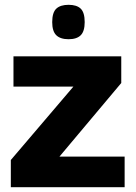

<svg xmlns="http://www.w3.org/2000/svg" viewBox="-20 -778 564 798"><path d="M25 0V-113L285 -418H36V-544H484V-433L227 -127H498V0ZM265 -615Q231 -615 214 -631.5Q197 -648 197 -686Q197 -726 214 -742Q231 -758 265 -758Q299 -758 315.5 -742Q332 -726 332 -686Q332 -648 315.5 -631.5Q299 -615 265 -615Z"/></svg>

Font: Georama ExtraCondensed Thin
Style: Bold
Weight: 700
Version: Version 1.001